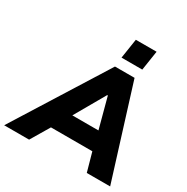

<svg xmlns="http://www.w3.org/2000/svg" viewBox="-266 -1101 1238 1274"><g transform="rotate(30 353.5 -464.0)"><path d="M-62 0 380 -705H530L750 0H571L531 -143H214L129 0ZM430 -515 297 -283H497L435 -515ZM388 -778 411 -928H570L547 -778Z"/></g></svg>

Font: Mulish Black
Style: Italic
Weight: 900
Italic angle: -9°
Designer: Vernon Adams
Foundry: Vernon Adams
Version: Version 3.603; ttfautohint (v1.8.3)